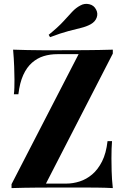

<svg xmlns="http://www.w3.org/2000/svg" viewBox="-20 -962 642 982"><path d="M557 -708V-688L215 -23H319Q353 -23 387.5 -34Q422 -45 451.5 -70Q481 -95 502 -136.5Q523 -178 530 -240H553Q550 -206 550 -152Q550 -129 551 -87Q552 -45 557 0Q520 -2 476 -2.5Q432 -3 388.5 -3Q345 -3 308 -3Q243 -3 172 -2.5Q101 -2 39 0V-20L382 -685H274Q236 -685 203.5 -675Q171 -665 144 -641.5Q117 -618 99 -578.5Q81 -539 74 -480H51Q53 -494 53.5 -514Q54 -534 54 -556Q54 -579 52.5 -621Q51 -663 47 -708Q80 -707 120 -706Q160 -705 199.5 -705Q239 -705 272 -705Q339 -705 415 -705.5Q491 -706 557 -708ZM391 -934Q412 -946 436.5 -940.5Q461 -935 472 -912Q482 -893 474.5 -872Q467 -851 444 -838Q422 -826 395 -819.5Q368 -813 330 -803Q292 -793 236 -772L229 -784Q277 -823 303.5 -852Q330 -881 349 -901.5Q368 -922 391 -934Z"/></svg>

Font: Playfair Display
Style: Bold
Weight: 700
Designer: Claus Eggers Sørensen
Foundry: Claus Eggers Sørensen
Version: Version 1.203